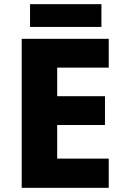

<svg xmlns="http://www.w3.org/2000/svg" viewBox="-20 -900 595 920"><path d="M501 0H84V-714H501V-576H254V-439H483V-301H254V-140H501ZM466 -880V-771H124V-880Z"/></svg>

Font: Noto Sans Bengali ExtraBold
Style: Regular
Weight: 800
Designer: Jelle Bosma - Monotype Design Team
Foundry: Monotype Imaging Inc.
Version: Version 2.003; ttfautohint (v1.8.4.7-5d5b)